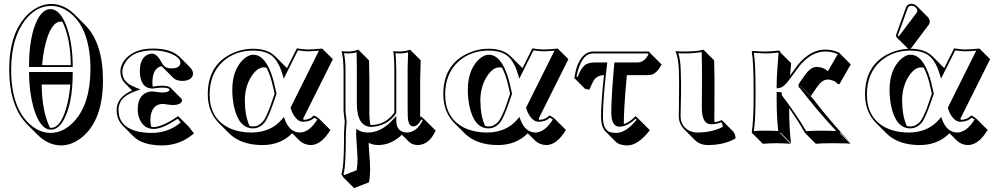

<svg xmlns="http://www.w3.org/2000/svg" viewBox="-20 -702 5269 1017"><path d="M302.7 -587.4Q248.5 -587.4 218.8 -460.4Q207.5 -412.1 203.1 -356.9H355Q353.5 -499.5 310.5 -586.9Q306.2 -587.4 302.7 -587.4ZM28.8 -334Q28.8 -525.9 124 -622.6Q182.1 -680.2 252 -681.2Q319.8 -680.2 375.5 -625L432.1 -568.4Q524.9 -474.1 525.4 -277.3Q525.4 -67.9 416.5 23.4Q362.3 67.9 303.7 68.4Q235.8 67.4 179.7 12.7L123.5 -43.9Q29.3 -139.6 28.8 -334ZM244.6 -25.4Q248.5 -24.9 251 -24.9Q301.3 -24.9 332 -133.8Q347.2 -188 352.5 -254.4H200.7Q202.1 -113.3 244.6 -25.4ZM39.1 -334Q39.1 -129.9 141.1 -41Q191.4 1.5 247.1 2Q317.4 2 375 -61.5Q458.5 -154.8 459 -334Q459 -547.4 352.1 -632.8Q304.2 -670.4 252 -670.9Q170.4 -670.9 110.4 -591.8Q39.6 -496.1 39.1 -334ZM246.1 -653.8Q303.7 -653.8 338.4 -545.4Q364.3 -462.9 365.2 -356.9V-347.2H133.8V-356.9Q134.8 -508.8 176.8 -595.2Q206.1 -652.8 246.1 -653.8ZM365.2 -320.8V-311Q364.3 -154.3 318.4 -68.4Q289.1 -15.6 251 -15.1Q190.4 -15.1 156.7 -135.3Q134.8 -215.3 133.8 -311V-320.8Z M788.6 -243.7Q792 -244.1 794.9 -244.1Q819.8 -248 837.9 -248Q872.6 -247.6 883.3 -237.3L939.9 -180.7Q943.8 -175.8 944.3 -170.4Q941.9 -146 893.1 -145.5Q889.6 -145.5 878.4 -147Q870.1 -147.9 866.2 -148.4Q850.6 -151.4 842.3 -151.4Q792 -151.4 779.3 -95.2Q776.4 -80.6 776.4 -64.5Q776.9 -45.9 781.2 -30.3Q788.1 -29.3 793.9 -28.8Q839.4 -29.8 923.8 -86.9L980.5 -30.3L1007.3 4.4Q937 66.9 840.3 68.4Q734.9 67.9 687.5 21L630.9 -35.6Q598.1 -69.3 597.7 -118.2Q597.7 -186.5 677.7 -221.7Q679.2 -222.2 679.7 -222.7L641.1 -261.7Q618.2 -286.1 617.7 -321.8Q617.7 -368.2 660.2 -404.8Q708.5 -444.8 790.5 -444.8Q881.8 -444.8 927.2 -404.8Q929.2 -402.8 930.2 -401.9L986.8 -345.2Q1002 -329.1 1002.4 -313.5Q1002.4 -279.8 955.6 -273.9Q949.7 -273.4 945.3 -273.4Q914.1 -273.9 898.4 -289.1L841.8 -345.7Q838.9 -348.6 836.9 -351.1Q804.7 -347.2 792.5 -307.1Q787.6 -289.6 787.1 -268.6Q787.1 -254.4 788.6 -243.7ZM709.5 -121.1Q709.5 -191.9 756.3 -211.9Q770.5 -217.8 785.6 -217.8Q794.4 -217.3 811 -214.8Q814.9 -214.4 822.8 -213.4Q834 -211.9 836.9 -211.9Q877.4 -212.4 877.9 -227.1Q875.5 -237.8 837.9 -237.8Q821.8 -237.8 796.4 -233.9H795.4H794.9L789.6 -233.4L788.1 -232.9H786.6Q721.7 -235.4 720.7 -325.2Q720.7 -393.6 763.2 -413.1Q773.4 -418 784.7 -418Q810.5 -418 834.5 -374Q835 -373 835.9 -371.6Q837.4 -369.1 837.4 -368.7Q850.1 -346.2 868.7 -341.8Q877.9 -339.8 888.7 -339.8Q926.8 -339.8 934.6 -362.3Q935.5 -366.7 935.5 -370.1Q935.5 -395 890.6 -415.5Q847.7 -435.1 790.5 -435.1Q677.2 -435.1 639.2 -362.8Q627.9 -341.3 627.9 -321.8Q627.9 -274.4 674.8 -249.5Q686 -243.7 699.2 -238.3L723.6 -228.5L699.2 -219.7Q667 -208 646.5 -193.6Q626 -179.2 618.7 -163.6Q611.3 -147.9 609.6 -139.2Q607.9 -130.4 607.9 -118.2Q607.9 -38.6 691.4 -10.7Q730.5 2 783.7 2Q872.6 1.5 937 -53.2L921.4 -73.2Q839.8 -18.6 793.9 -19Q741.7 -19 719.2 -71.8Q709.5 -95.2 709.5 -121.1Z M1434.6 -206.1 1426.3 -241.2Q1413.1 -303.2 1391.6 -343.3Q1384.3 -345.2 1377.9 -345.2Q1342.3 -345.2 1311 -296.4Q1277.3 -243.2 1276.9 -169.4Q1277.3 -88.9 1301.8 -34.7Q1311 -32.2 1320.3 -32.2Q1336.4 -32.2 1349.4 -39.6Q1362.3 -46.9 1371.3 -56.9Q1380.4 -66.9 1390.4 -87.9Q1400.4 -108.9 1406 -123.5Q1411.6 -138.2 1421.4 -167.5ZM1321.3 -443.8Q1397.5 -443.4 1437 -404.3L1493.7 -347.7Q1497.1 -343.8 1500 -341.3L1552.2 -445.8Q1590.8 -439.9 1609.4 -439.9Q1638.7 -439.9 1686.5 -444.8L1743.2 -388.7L1585.9 -74.2Q1586.9 -69.8 1588.4 -66.9Q1623.5 -68.4 1641.6 -90.3Q1654.3 -87.4 1673.3 -70.3L1730 -13.7Q1682.1 65.9 1626 66.4Q1590.3 65.4 1565.9 42L1527.8 3.9Q1466.3 66.4 1369.1 66.4Q1255.9 65.9 1193.8 4.4L1137.2 -52.2Q1081.1 -109.9 1080.6 -202.1Q1080.6 -353.5 1201.2 -415Q1257.8 -443.8 1321.3 -443.8ZM1321.3 -434.1Q1225.6 -434.1 1160.2 -375.5Q1090.8 -312 1090.3 -202.1Q1090.3 -80.6 1184.6 -28.8Q1237.8 -0.5 1312.5 0Q1414.6 -1 1472.7 -69.3L1483.9 -82.5L1489.7 -66.4Q1514.6 -1 1569.3 0Q1618.2 -1.5 1660.6 -68.4Q1651.9 -75.2 1645 -78.6Q1622.6 -57.1 1584.5 -57.1Q1559.1 -57.1 1537.1 -89.8Q1525.9 -107.4 1520 -128.4L1519 -131.8L1669.4 -433.6Q1629.9 -430.2 1609.4 -430.2Q1589.8 -430.7 1558.1 -435.1L1482.9 -285.2L1476.1 -309.1Q1451.7 -390.1 1406.7 -415.5Q1373 -434.1 1321.3 -434.1ZM1444.8 -205.6 1430.7 -164.6Q1400.9 -77.1 1380.4 -51.8Q1355 -22.5 1320.3 -22Q1243.7 -22 1218.8 -141.1Q1210.4 -182.1 1210.4 -226.1Q1210.4 -327.1 1264.6 -383.3Q1293 -411.6 1321.3 -412.1Q1387.7 -412.1 1425.3 -286.1Q1431.6 -265.1 1436 -243.2Z M1941.9 -40Q1944.8 -40 1946.3 -40Q2011.2 -40 2057.1 -90.8Q2064 -98.6 2068.8 -106V-321.8Q2068.8 -398.9 2063 -431.2Q2075.7 -429.2 2098.1 -429.2Q2127.4 -429.7 2151.9 -439L2208.5 -382.3Q2208.5 -381.3 2205.6 -286.6V-78.6Q2207.5 -83.5 2209 -85.9L2231 -66.9L2287.6 -10.3Q2252.9 65.9 2191.4 66.4Q2163.6 65.4 2145.5 48.3L2108.9 11.7Q2051.8 65.9 1983.4 66.4Q1954.1 65.9 1933.6 54.7L1933.1 56.2Q1932.6 60.1 1932.6 61.5Q1932.6 68.8 1935.1 97.2Q1940.4 159.7 1940.4 192.4Q1940.4 231.9 1934.6 263.7L1855.5 294.4L1798.8 237.8L1788.1 220.2Q1801.8 184.6 1802.2 40Q1802.2 25.4 1802.2 6.8Q1802.2 -7.3 1804.2 -30.3Q1806.2 -49.8 1806.2 -59.1Q1806.2 -64 1803.7 -78.6Q1800.3 -101.6 1799.8 -111.8V-321.8Q1799.3 -395.5 1789.1 -431.2Q1801.8 -429.2 1824.2 -429.2Q1853.5 -429.7 1877.9 -439L1934.6 -382.3Q1934.6 -381.3 1936.5 -286.6V-97.7Q1937 -62.5 1941.9 -40ZM2139.2 -342.8Q2139.2 -369.1 2141.6 -424.8Q2119.1 -418.9 2098.1 -418.9Q2086.4 -418.9 2074.7 -419.9Q2078.6 -386.7 2079.1 -321.8V-103L2077.1 -100.6Q2043.5 -49.8 1981.9 -34.7Q1963.4 -30.3 1946.3 -29.8Q1870.6 -31.2 1870.1 -153.8V-342.8Q1870.1 -368.7 1868.7 -425.3Q1846.7 -418.9 1824.2 -418.9Q1813.5 -418.9 1802.2 -419.9Q1810.1 -383.3 1810.1 -321.8V-111.8Q1810.1 -102.5 1813.5 -82.5Q1815.9 -65.4 1815.9 -59.1Q1815.9 -48.3 1814 -28.3Q1812 -5.9 1812 6.8Q1812 170.9 1801.8 210Q1800.3 214.8 1799.3 218.8L1803.2 225.6L1869.1 199.7Q1874 169.9 1874 136.2Q1874 127 1866.7 17.6Q1866.2 9.3 1866.2 4.9Q1866.2 0.5 1867.2 -2.9L1866.7 -19.5L1881.8 -10.7Q1900.4 -0.5 1927.2 0Q1996.1 0 2053.7 -60.5Q2058.1 -64.9 2061.5 -68.8L2079.1 -87.9V-62Q2079.1 -12.2 2120.1 -2Q2127.9 0 2135.3 0Q2187.5 -1.5 2218.8 -64.5L2212.4 -69.8Q2192.4 -32.7 2169.9 -32.2Q2143.1 -32.2 2140.1 -81.1Q2139.2 -95.7 2139.2 -130.9Z M2682.1 -206.1 2673.8 -241.2Q2660.6 -303.2 2639.2 -343.3Q2631.8 -345.2 2625.5 -345.2Q2589.8 -345.2 2558.6 -296.4Q2524.9 -243.2 2524.4 -169.4Q2524.9 -88.9 2549.3 -34.7Q2558.6 -32.2 2567.9 -32.2Q2584 -32.2 2596.9 -39.6Q2609.9 -46.9 2618.9 -56.9Q2627.9 -66.9 2637.9 -87.9Q2647.9 -108.9 2653.6 -123.5Q2659.2 -138.2 2668.9 -167.5ZM2568.8 -443.8Q2645 -443.4 2684.6 -404.3L2741.2 -347.7Q2744.6 -343.8 2747.6 -341.3L2799.8 -445.8Q2838.4 -439.9 2856.9 -439.9Q2886.2 -439.9 2934.1 -444.8L2990.7 -388.7L2833.5 -74.2Q2834.5 -69.8 2835.9 -66.9Q2871.1 -68.4 2889.2 -90.3Q2901.9 -87.4 2920.9 -70.3L2977.5 -13.7Q2929.7 65.9 2873.5 66.4Q2837.9 65.4 2813.5 42L2775.4 3.9Q2713.9 66.4 2616.7 66.4Q2503.4 65.9 2441.4 4.4L2384.8 -52.2Q2328.6 -109.9 2328.1 -202.1Q2328.1 -353.5 2448.7 -415Q2505.4 -443.8 2568.8 -443.8ZM2568.8 -434.1Q2473.1 -434.1 2407.7 -375.5Q2338.4 -312 2337.9 -202.1Q2337.9 -80.6 2432.1 -28.8Q2485.4 -0.5 2560.1 0Q2662.1 -1 2720.2 -69.3L2731.4 -82.5L2737.3 -66.4Q2762.2 -1 2816.9 0Q2865.7 -1.5 2908.2 -68.4Q2899.4 -75.2 2892.6 -78.6Q2870.1 -57.1 2832 -57.1Q2806.6 -57.1 2784.7 -89.8Q2773.4 -107.4 2767.6 -128.4L2766.6 -131.8L2917 -433.6Q2877.4 -430.2 2856.9 -430.2Q2837.4 -430.7 2805.7 -435.1L2730.5 -285.2L2723.6 -309.1Q2699.2 -390.1 2654.3 -415.5Q2620.6 -434.1 2568.8 -434.1ZM2692.4 -205.6 2678.2 -164.6Q2648.4 -77.1 2627.9 -51.8Q2602.5 -22.5 2567.9 -22Q2491.2 -22 2466.3 -141.1Q2458 -182.1 2458 -226.1Q2458 -327.1 2512.2 -383.3Q2540.5 -411.6 2568.8 -412.1Q2635.3 -412.1 2672.9 -286.1Q2679.2 -265.1 2683.6 -243.2Z M3119.6 -429.2H3416.5L3427.7 -417L3484.4 -360.4Q3460.4 -315.4 3433.1 -307.1Q3422.9 -304.7 3412.1 -304.2H3300.3Q3284.2 -127.9 3284.2 -49.3Q3284.2 -46.9 3284.2 -44.4Q3314.9 -54.7 3346.7 -86.9L3365.7 -68.8L3422.4 -12.2Q3359.4 67.9 3303.2 68.4Q3261.2 67.9 3242.2 49.3L3185.5 -7.3Q3164.1 -30.3 3163.6 -83Q3163.6 -156.7 3179.2 -304.2Q3141.1 -302.7 3124 -274.4Q3114.7 -258.8 3102.1 -226.6L3079.1 -231.4L3022.5 -288.1Q3034.7 -378.9 3078.1 -414.1Q3097.7 -428.7 3119.6 -429.2ZM3119.6 -418.9Q3069.8 -418.9 3043.5 -335.4Q3037.6 -315.9 3033.7 -295.9L3039.6 -294.4Q3061 -350.6 3088.4 -363.3Q3105.5 -370.6 3129.4 -371.1H3196.8L3195.3 -359.9Q3173.3 -177.7 3173.8 -83Q3173.8 -16.1 3209.5 -2.9Q3224.1 2 3246.6 2Q3295.9 1 3352.1 -67.9L3346.7 -73.2Q3302.2 -31.2 3259.8 -30.8Q3218.3 -32.7 3217.8 -106Q3217.8 -186 3233.4 -361.8L3234.4 -371.1H3355.5Q3387.7 -371.1 3408.2 -402.8Q3412.1 -408.7 3415.5 -415.5L3412.1 -418.9Z M3577.1 -261.2 3576.2 -321.8Q3574.2 -394.5 3558.1 -429.2L3560.1 -431.2Q3572.3 -429.2 3604 -429.2Q3670.4 -429.2 3703.1 -438Q3705.1 -438.5 3706.1 -439L3762.7 -382.3Q3762.7 -381.3 3764.6 -286.6V-215.3Q3764.6 -180.7 3764.2 -122.6Q3763.7 -86.9 3763.7 -74.7Q3763.7 -63.5 3764.6 -54.7Q3783.2 -56.6 3802.2 -65.9Q3804.7 -64 3806.2 -63L3862.8 -6.3Q3875.5 7.3 3876 31.2Q3817.4 65.9 3729 66.4Q3687.5 65.9 3660.6 39.6L3604 -17.1Q3575.7 -46.4 3575.2 -87.9Q3575.2 -98.1 3576.2 -135.3Q3577.6 -222.7 3577.1 -261.2ZM3587.4 -261.2Q3587.9 -222.2 3585.9 -134.8Q3585 -98.1 3585 -87.9Q3585 -38.1 3624.5 -13.2Q3646 -0.5 3672.4 0Q3754.4 -0.5 3809.1 -30.8Q3807.1 -45.9 3800.8 -54.2Q3777.8 -43.9 3744.1 -43.9Q3697.8 -45.4 3697.3 -131.3Q3697.3 -144 3697.8 -178.7Q3698.2 -237.8 3698.2 -272V-342.8Q3698.2 -369.6 3696.8 -426.3Q3654.8 -418.9 3604 -418.9Q3590.3 -418.9 3572.8 -419.9Q3585 -385.3 3585.9 -322.3Z M4228 -237.8 4284.2 -181.6Q4377.9 -59.1 4487.3 56.6L4430.7 0L4428.7 2.9L4485.4 59.6Q4470.2 56.6 4387.2 56.6Q4328.1 56.6 4301.3 59.6L4244.6 2.9Q4199.7 -74.2 4160.2 -128.9V-123.5Q4160.2 -14.6 4170.4 56.6L4113.8 0L4111.8 2.9L4168.5 59.6Q4122.6 56.6 4094.2 56.6Q4064 56.6 4020.5 59.6L3963.9 2.9L3961.9 0Q3971.7 -68.4 3971.7 -180.2V-234.9Q3971.7 -374 3961.9 -428.2L3964.8 -432.1Q3971.7 -432.1 3989.3 -430.7Q4020 -428.7 4035.6 -429.2Q4062 -429.2 4105 -434.1Q4109.4 -433.6 4111.3 -431.6Q4113.3 -428.2 4113.8 -423.8L4170.4 -367.7Q4169.4 -357.4 4168 -337.9Q4166 -314 4165 -302.2L4204.1 -356Q4272 -439 4350.1 -439.5Q4393.6 -439 4426.8 -421.9L4429.7 -417.5L4486.3 -360.8L4426.8 -256.8L4418.5 -256.3L4409.2 -265.6Q4388.7 -280.3 4362.8 -280.8Q4335 -279.3 4309.6 -243.7L4279.8 -200.7Q4275.9 -193.8 4275.9 -191.4L4219.2 -248Q4219.7 -245.6 4220.2 -245.1L4221.7 -244.1Q4224.1 -242.2 4225.1 -241.2Q4227.1 -238.8 4228 -237.8ZM4414.1 -261.7 4414.6 -261.2Q4414.6 -261.2 4414.1 -261.7ZM4104.5 -245.1 4104 -246.1V-245.1ZM4219.7 -231.9 4218.8 -232.9Q4210 -239.7 4209 -248Q4209.5 -255.4 4214.8 -263.2L4245.1 -306.2Q4274.4 -347.2 4306.2 -347.7Q4341.8 -346.7 4365.2 -324.7L4417.5 -415.5Q4385.3 -429.2 4350.1 -429.2Q4275.9 -428.2 4212.4 -350.1V-349.6Q4172.9 -294.9 4151.9 -268.6Q4127.9 -238.8 4107.9 -235.8Q4106 -235.4 4105 -235.4L4093.8 -233.9V-246.1Q4093.8 -304.7 4104 -423.8Q4062 -418.9 4035.6 -418.9Q4025.9 -418.9 3973.1 -421.9Q3981.9 -364.3 3981.9 -234.9V-180.2Q3981.9 -72.3 3973.1 -7.8Q4007.3 -10.3 4037.6 -9.8Q4068.8 -9.8 4102.5 -7.8Q4093.8 -76.7 4093.8 -180.2V-215.3L4104 -214.8Q4104 -214.8 4117.7 -213.4Q4124 -208.5 4120.1 -199.2Q4197.8 -97.2 4250.5 -7.3Q4284.7 -9.8 4331.1 -9.8Q4368.2 -9.8 4409.2 -8.3Q4308.1 -116.7 4219.7 -231.9Z M4808.1 -682.1Q4824.7 -681.2 4837.4 -668.9L4894 -612.3Q4904.8 -600.6 4905.3 -587.4Q4904.3 -578.1 4900.4 -572.3L4808.6 -450.2Q4804.7 -445.8 4802.2 -443.8H4802.7Q4878.9 -443.4 4918.5 -404.3L4975.1 -347.7Q4978.5 -343.8 4981.4 -341.3L5033.7 -445.8Q5072.3 -439.9 5090.8 -439.9Q5120.1 -439.9 5168 -444.8L5224.6 -388.7L5067.4 -74.2Q5068.4 -69.8 5069.8 -66.9Q5105 -68.4 5123 -90.3Q5135.7 -87.4 5154.8 -70.3L5211.4 -13.7Q5163.6 65.9 5107.4 66.4Q5071.8 65.4 5047.4 42L5009.3 3.9Q4947.8 66.4 4850.6 66.4Q4737.3 65.9 4675.3 4.4L4618.7 -52.2Q4562.5 -109.9 4562 -202.1Q4562 -353 4682.1 -415Q4733.4 -440.9 4791.5 -443.8Q4788.6 -445.8 4786.6 -447.3L4730 -503.4Q4726.1 -508.3 4726.1 -513.2Q4726.6 -516.6 4728 -522L4779.8 -665Q4787.1 -681.2 4808.1 -682.1ZM4916 -206.1 4907.7 -241.2Q4894.5 -303.2 4873 -343.3Q4865.7 -345.2 4859.4 -345.2Q4823.7 -345.2 4792.5 -296.4Q4758.8 -243.2 4758.3 -169.4Q4758.8 -88.9 4783.2 -34.7Q4792.5 -32.2 4801.8 -32.2Q4817.9 -32.2 4830.8 -39.6Q4843.8 -46.9 4852.8 -56.9Q4861.8 -66.9 4871.8 -87.9Q4881.8 -108.9 4887.5 -123.5Q4893.1 -138.2 4902.8 -167.5ZM4802.7 -434.1Q4707 -434.1 4641.6 -375.5Q4572.3 -312 4571.8 -202.1Q4571.8 -80.6 4666 -28.8Q4719.2 -0.5 4793.9 0Q4896 -1 4954.1 -69.3L4965.3 -82.5L4971.2 -66.4Q4996.1 -1 5050.8 0Q5099.6 -1.5 5142.1 -68.4Q5133.3 -75.2 5126.5 -78.6Q5104 -57.1 5065.9 -57.1Q5040.5 -57.1 5018.6 -89.8Q5007.3 -107.4 5001.5 -128.4L5000.5 -131.8L5150.9 -433.6Q5111.3 -430.2 5090.8 -430.2Q5071.3 -430.7 5039.6 -435.1L4964.4 -285.2L4957.5 -309.1Q4933.1 -390.1 4888.2 -415.5Q4854.5 -434.1 4802.7 -434.1ZM4926.3 -205.6 4912.1 -164.6Q4882.3 -77.1 4861.8 -51.8Q4836.4 -22.5 4801.8 -22Q4725.1 -22 4700.2 -141.1Q4691.9 -182.1 4691.9 -226.1Q4691.9 -327.1 4746.1 -383.3Q4774.4 -411.6 4802.7 -412.1Q4869.1 -412.1 4906.7 -286.1Q4913.1 -265.1 4917.5 -243.2ZM4808.1 -671.9Q4794.4 -670.9 4789.1 -661.6L4737.3 -518.6Q4736.3 -515.6 4735.8 -512.7Q4737.8 -510.3 4740.2 -509.3Q4742.2 -511.2 4743.7 -513.2L4835.9 -635.3Q4838.9 -639.6 4838.9 -644Q4838.9 -660.6 4819.3 -669.4Q4813.5 -671.9 4808.1 -671.9Z"/></svg>

Font: Linux Biolinum Shadow O
Style: Bold
Weight: 700
Designer: Philipp H. Poll
Foundry: Philipp H. Poll
Version: Version 0.9.2